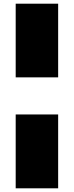

<svg xmlns="http://www.w3.org/2000/svg" viewBox="-20 -810 400 1040"><path d="M295 -391H65V-790H295ZM65 -190H295V210H65Z"/></svg>

Font: Georama ExtraExtended Black
Style: Regular
Weight: 900
Width: 8
Designer: Jean-Baptiste Levee
Foundry: Production Type
Version: Version 1.000